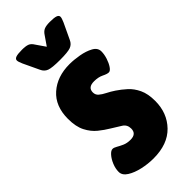

<svg xmlns="http://www.w3.org/2000/svg" viewBox="-233 -765 820 820"><g transform="rotate(-45 176.5 -355.0)"><path d="M162 8Q129 8 95.5 0.5Q62 -7 39 -21.5Q16 -36 16 -57Q16 -77 24.5 -97.5Q33 -118 45 -131.5Q57 -145 67 -145Q75 -145 86 -138.5Q97 -132 112.5 -125Q128 -118 149 -118Q185 -118 185 -150Q185 -174 165.5 -186Q146 -198 122 -213Q100 -226 77 -244.5Q54 -263 38.5 -293Q23 -323 23 -370Q23 -447 70.5 -489Q118 -531 193 -531Q219 -531 250.5 -525.5Q282 -520 305 -507.5Q328 -495 328 -473Q328 -455 321.5 -435Q315 -415 305.5 -401Q296 -387 287 -387Q277 -387 259 -396Q241 -405 215 -405Q178 -405 178 -375Q178 -360 189 -350.5Q200 -341 217 -332.5Q234 -324 252 -312Q273 -298 293.5 -279.5Q314 -261 327.5 -232.5Q341 -204 341 -161Q341 -88 294.5 -40Q248 8 162 8ZM261 -718Q287 -718 298 -714Q309 -710 309 -701Q309 -693 301 -675L267 -603Q259 -585 242 -578.5Q225 -572 177 -572Q129 -572 112 -578.5Q95 -585 87 -603L53 -675Q45 -693 45 -701Q45 -710 56 -714Q67 -718 93 -718Q115 -718 127 -713.5Q139 -709 148 -694L177 -652L206 -694Q215 -708 227 -713Q239 -718 261 -718Z"/></g></svg>

Font: Asap Condensed ExtraBold
Style: Regular
Weight: 800
Width: 3
Designer: Pablo Cosgaya
Foundry: Omnibus-Type
Version: Version 3.001; ttfautohint (v1.8.4.7-5d5b)